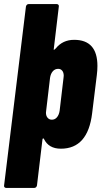

<svg xmlns="http://www.w3.org/2000/svg" viewBox="-36 -720 497 940"><path d="M441 -397Q441 -376 438 -352L415 -165Q394 8 262 8Q202 8 179 -40Q177 -43 175 -42.5Q173 -42 172 -38L145 188Q144 193 140.5 196.5Q137 200 132 200H-6Q-11 200 -14 196.5Q-17 193 -16 188L91 -688Q92 -693 95.5 -696.5Q99 -700 104 -700H242Q247 -700 250 -696.5Q253 -693 252 -688L227 -478V-477Q227 -476 228 -476Q230 -476 237 -483Q271 -525 327 -525Q441 -525 441 -397ZM276 -349Q276 -365 268.5 -374Q261 -383 249 -383Q233 -383 222.5 -371Q212 -359 209 -339L190 -178Q189 -175 189 -168Q189 -153 197 -143.5Q205 -134 218 -134Q233 -134 243 -146Q253 -158 256 -178L275 -339Q276 -343 276 -349Z"/></svg>

Font: Barlow Condensed ExtraBold
Style: Italic
Weight: 800
Width: 3
Italic angle: -7°
Designer: Jeremy Tribby
Foundry: Tribby Type
Version: Version 1.408